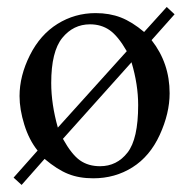

<svg xmlns="http://www.w3.org/2000/svg" viewBox="-20 -498 540 551"><path d="M393.6 -406.2 458.5 -478 481 -457 415 -382.8Q466.8 -316.9 466.8 -230.5Q466.8 -172.9 438.5 -111.1Q410.2 -49.3 360.1 -17.8Q310.1 13.7 247.6 13.7Q207 13.7 175.8 1.2Q144.5 -11.2 107.9 -42L42 32.7L19 11.7L87.9 -65.9Q63.5 -96.2 49.8 -140.1Q36.1 -184.1 36.1 -222.2Q36.1 -280.3 65.7 -339.4Q95.2 -398.4 145 -429.4Q194.8 -460.4 254.4 -460.4Q294.4 -460.4 326.9 -447.8Q359.4 -435.1 393.6 -406.2ZM343.8 -351.1Q318.8 -394.5 294.7 -411.4Q270.5 -428.2 238.3 -428.2Q190.4 -428.2 158.7 -389.2Q127 -350.1 127 -259.8Q127 -199.2 146 -131.8ZM357.4 -319.3 160.6 -99.6Q185.5 -54.7 209.5 -37.8Q233.4 -21 267.1 -21Q315.4 -21 345.9 -60.1Q376.5 -99.1 376.5 -196.3Q376.5 -255.4 357.4 -319.3Z"/></svg>

Font: Jameel Khushkhat-L
Style: Regular
Weight: 400
Version: Version 3.5